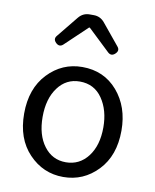

<svg xmlns="http://www.w3.org/2000/svg" viewBox="-92 -896 788 979"><g transform="rotate(10 302.5 -407.0)"><path d="M302.7 -556.6Q415 -556.6 484.9 -475.6Q554.7 -394.5 554.7 -271.5Q554.7 -141.6 481 -64.5Q407.2 12.7 302.7 12.7Q198.2 12.7 124.5 -64.5Q50.8 -141.6 50.8 -271.5Q50.8 -401.4 124.5 -479Q198.2 -556.6 302.7 -556.6ZM460.9 -271.5Q460.9 -360.4 419.4 -420.9Q377.9 -481.4 302.7 -481.4Q232.4 -481.4 189.5 -423.3Q146.5 -365.2 146.5 -271.5Q146.5 -177.7 189.5 -120.6Q232.4 -63.5 302.7 -63.5Q373 -63.5 417 -120.6Q460.9 -177.7 460.9 -271.5ZM370.1 -799.8Q409.2 -752.9 460 -690.4Q475.6 -671.9 456.5 -653.8Q437.5 -635.7 418.9 -652.3L304.7 -760.7H300.8L186.5 -652.3Q168 -635.7 149.4 -653.8Q130.9 -671.9 146.5 -690.4L235.4 -799.8Q257.8 -827.1 292 -827.1H313.5Q347.7 -827.1 370.1 -799.8Z"/></g></svg>

Font: GenSenMaruGothic TW TTF Regular
Style: Regular
Weight: 400
Version: Version 1.301